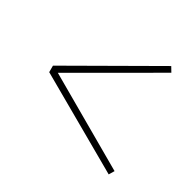

<svg xmlns="http://www.w3.org/2000/svg" viewBox="-104 -586 680 666"><g transform="rotate(30 236.0 -253.0)"><path d="M404 -36 48 -240V-266L404 -470L416 -450L75 -253L416 -56Z"/></g></svg>

Font: Lexend Thin
Style: Regular
Weight: 100
Designer: Bonnie Shaver-Troup, Thomas Jockin
Foundry: Lexend
Version: Version 1.007; ttfautohint (v1.8.3)